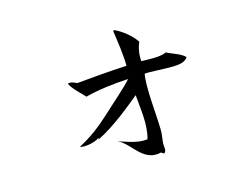

<svg xmlns="http://www.w3.org/2000/svg" viewBox="-89 -741 1178 917"><g transform="rotate(-15 500.0 -282.5)"><path d="M840 -384C817 -407 780 -415 750 -431C717 -415 651 -421 626 -421C623 -452 629 -489 641 -513C617 -549 576 -581 541 -597C536 -599 533 -596 534 -592C542 -534 552 -470 552 -418C467 -414 368 -405 304 -399C290 -405 277 -413 259 -408C272 -379 306 -351 329 -325C393 -342 470 -351 543 -355C512 -319 441 -259 392 -213C347 -172 299 -134 237 -102C252 -93 312 -102 333 -120C337 -119 329 -116 333 -113C419 -155 510 -232 558 -271C563 -203 578 -124 558 -53C526 -49 495 -56 469 -64C448 -70 417 -81 417 -81C452 -65 476 -29 506 -3C531 19 561 35 603 25C609 26 612 32 618 33C632 22 625 5 625 -9C625 -33 632 -57 631 -82C629 -170 614 -293 626 -359C653 -362 723 -356 767 -357C800 -358 827 -363 840 -384Z"/></g></svg>

Font: Yuji Syuku Std R
Style: Regular
Weight: 400
Designer: Kataoka Yuji
Foundry: Kinuta Font Factory
Version: Version 3.000;hotconv 1.0.111;makeotfexe 2.5.65597